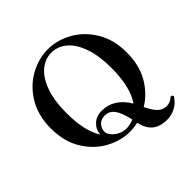

<svg xmlns="http://www.w3.org/2000/svg" viewBox="-219 -935 1252 1252"><g transform="rotate(-45 407.0 -309.0)"><path d="M765 51Q765 54 761 58Q760 60 744.5 78.5Q729 97 696.5 113Q664 129 628 129Q561 129 524 98Q487 67 473 4Q437 13 400 13Q316 13 235 -31Q154 -75 101.5 -161Q49 -247 49 -367Q49 -487 101.5 -573Q154 -659 235 -703Q316 -747 400 -747Q484 -747 564.5 -703Q645 -659 697.5 -573Q750 -487 750 -367Q750 -252 702 -168.5Q654 -85 576 -38Q606 23 631 43.5Q656 64 687 64Q719 64 744 41Q747 38 752 38Q757 38 761 42Q765 46 765 51ZM365 -215Q477 -215 545 -101Q608 -193 608 -366Q608 -479 580.5 -557.5Q553 -636 506 -675.5Q459 -715 401 -715Q343 -715 295.5 -675.5Q248 -636 220 -557.5Q192 -479 192 -366Q192 -200 249 -111Q251 -154 283 -184.5Q315 -215 365 -215ZM400 -18Q435 -20 466 -33Q449 -111 423.5 -145Q398 -179 357 -179Q320 -179 300.5 -156Q281 -133 281 -104Q281 -87 297.5 -66.5Q314 -46 341 -32Q368 -18 400 -18Z"/></g></svg>

Font: Shippori Mincho
Style: Bold
Weight: 700
Designer: FONTDASU
Foundry: FONTDASU / Google Inc. / but / Adobe
Version: Version 3.110; ttfautohint (v1.8.3)